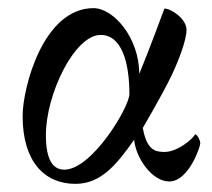

<svg xmlns="http://www.w3.org/2000/svg" viewBox="-20 -447 526 476"><path d="M334 -129.9C334 -129.9 381.8 -210.9 405.3 -259.8C421.9 -294.9 442.4 -346.7 442.4 -373C442.4 -400.4 404.3 -425.8 387.7 -425.8C377 -397.5 351.6 -328.1 325.2 -263.7C325.2 -354.5 260.7 -426.8 211.9 -426.8C86.9 -426.8 36.1 -229.5 36.1 -159.2C36.1 -46.9 89.8 8.8 167 8.8C228.5 8.8 267.6 -36.1 312.5 -100.6C317.4 -52.7 358.4 2.9 399.4 2.9C448.2 2.9 476.6 -84 476.6 -91.8C476.6 -96.7 471.7 -111.3 463.9 -114.3C459 -103.5 420.9 -70.3 387.7 -70.3C363.3 -70.3 343.8 -76.2 334 -129.9ZM229.5 -360.4C282.2 -360.4 300.8 -291 300.8 -213.9C300.8 -181.6 208 -26.4 139.6 -26.4C110.4 -26.4 93.8 -51.8 93.8 -112.3C93.8 -213.9 165 -360.4 229.5 -360.4Z"/></svg>

Font: Crimson
Style: Roman
Weight: 400
Version: Version 0.2